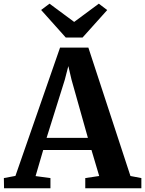

<svg xmlns="http://www.w3.org/2000/svg" viewBox="-40 -1000 770 1020"><path d="M42 -65.5 279 -747H429.5L653 -65L711 -54V0H413V-54L487 -65L446 -203H189.5L149 -64.5L228 -54V0H-18.5L-19.5 -54ZM427 -267.5 340 -576.5 323 -649 304 -575.5 207.5 -267.5ZM309.5 -800.5 178.5 -947 223 -980.5 354 -883.5 485 -980.5 529.5 -946.5 398.5 -800.5Z"/></svg>

Font: Merriweather 36pt
Style: Bold
Weight: 700
Designer: Eben Sorkin
Foundry: Eben Sorkin
Version: Version 2.100